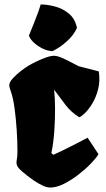

<svg xmlns="http://www.w3.org/2000/svg" viewBox="-20 -841 480 871"><path d="M208 9.8Q191.9 9.8 172.1 0.2Q152.3 -9.3 133.5 -22.2Q114.7 -35.2 100.6 -46.6Q86.4 -58.1 81.5 -62Q61 -79.6 57.1 -91.1Q53.2 -102.5 56.2 -116.5Q59.1 -130.4 59.1 -155.8Q59.1 -201.2 55.7 -252.9Q52.2 -304.7 45.9 -350.6Q39.6 -396.5 29.8 -424.3Q26.4 -434.6 24.2 -441.9Q22 -449.2 22 -454.1Q22 -468.3 38.6 -486.1Q55.2 -503.9 75.9 -519.8Q96.7 -535.6 109.4 -543Q122.1 -550.8 143.6 -561.3Q165 -571.8 187.5 -579.8Q210 -587.9 225.1 -587.9Q239.7 -587.9 261.5 -578.4Q283.2 -568.8 304.2 -557.6Q325.2 -546.4 337.4 -540.5L428.2 -517.1Q434.6 -474.6 425.5 -438Q416.5 -401.4 399.9 -373.5Q383.3 -345.7 366.2 -328.9Q349.1 -312 339.8 -309.1Q302.7 -331.1 275.6 -367.2Q248.5 -403.3 225.6 -434.1Q229.5 -398.9 229.7 -347.7Q230 -296.4 226.1 -242.9Q222.2 -189.5 212.9 -146.5L222.2 -138.7Q233.9 -143.6 260.3 -156.5Q286.6 -169.4 318.4 -185.5Q350.1 -201.7 377.4 -216.3L426.8 -141.6Q418 -126 394 -100.8Q370.1 -75.7 337.6 -50.3Q305.2 -24.9 271 -7.6Q236.8 9.8 208 9.8ZM217.3 -608.9Q193.8 -610.4 171.1 -621.8Q148.4 -633.3 132.1 -649.2Q115.7 -665 111.3 -679.7Q125.5 -714.4 134.3 -736.6Q143.1 -758.8 150.1 -777.6Q157.2 -796.4 164.6 -820.8Q194.8 -820.8 229.7 -811.5Q264.6 -802.2 292.5 -779.3Q320.3 -756.3 329.1 -714.8Q314.9 -681.2 281.2 -651.6Q247.6 -622.1 217.3 -608.9Z"/></svg>

Font: Fruktur
Style: Regular
Weight: 400
Designer: Viktoriya Grabowska, Eben Sorkin
Foundry: Viktoriya Grabowska
Version: Version 1.008; ttfautohint (v1.8.4.7-5d5b)